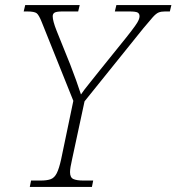

<svg xmlns="http://www.w3.org/2000/svg" viewBox="-20 -734 693 754"><path d="M97 0 102 -25H140Q165 -25 179.5 -30.5Q194 -36 203 -54Q212 -72 220 -108L268 -338L144 -647Q133 -675 124 -682Q115 -689 86 -689H73L79 -714H293L287 -689H226Q202 -689 194.5 -684.5Q187 -680 187 -670Q187 -652 202 -614L256 -480Q267 -452 279 -418.5Q291 -385 298 -363Q310 -381 328.5 -403.5Q347 -426 372 -458L476 -587Q499 -616 510 -631.5Q521 -647 524.5 -655.5Q528 -664 528 -670Q528 -680 521 -684.5Q514 -689 487 -689H431L437 -714H653L647 -689H628Q613 -689 603 -685Q593 -681 580 -666.5Q567 -652 543 -623L312 -336L263 -108Q255 -74 255 -58Q255 -37 268 -31Q281 -25 307 -25H346L341 0Z"/></svg>

Font: Noto Serif ExtraLight
Style: Italic
Weight: 200
Italic angle: -12°
Designer: Monotype Design Team
Foundry: Monotype Imaging Inc.
Version: Version 2.014; ttfautohint (v1.8.4.7-5d5b)